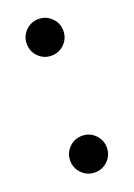

<svg xmlns="http://www.w3.org/2000/svg" viewBox="-110 -571 436 626"><g transform="rotate(-20 107.5 -258.5)"><path d="M106.4 -398.4Q80.1 -398.4 61.5 -417Q43 -435.5 43 -461.9Q43 -488.3 61.5 -506.8Q80.1 -525.4 106.4 -525.4Q132.8 -525.4 151.4 -506.8Q169.9 -488.3 169.9 -461.9Q169.9 -435.5 151.4 -417Q132.8 -398.4 106.4 -398.4ZM109.4 7.8Q83 7.8 64.5 -10.7Q45.9 -29.3 45.9 -55.7Q45.9 -82 64.5 -100.6Q83 -119.1 109.4 -119.1Q135.7 -119.1 154.3 -100.6Q172.9 -82 172.9 -55.7Q172.9 -29.3 154.3 -10.7Q135.7 7.8 109.4 7.8Z"/></g></svg>

Font: Reddit Sans Condensed
Style: Regular
Weight: 400
Designer: Stephen Hutchings
Foundry: Reddit
Version: Version 1.014